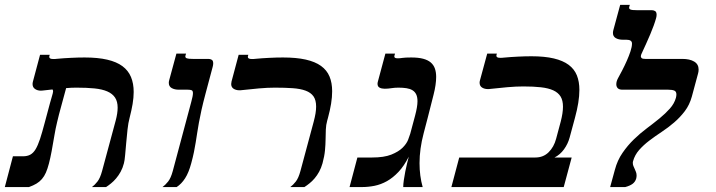

<svg xmlns="http://www.w3.org/2000/svg" viewBox="-42 -757 2897 777"><path d="M459.5 -96.2Q454.6 -77.1 446.3 -62Q438 -46.9 428 -35.2Q418 -23.4 407.5 -14.9Q397 -6.3 387.2 0H330.1Q341.3 -8.3 352.3 -22.2Q363.3 -36.1 371.1 -64.9L426.3 -269.5Q434.1 -298.8 434.1 -321.3Q434.1 -346.2 423.6 -362.1Q413.1 -377.9 392.3 -387Q371.6 -396 340.3 -399.2Q309.1 -402.3 267.6 -402.3Q257.8 -402.3 247.3 -401.9Q236.8 -401.4 225.6 -400.4L206.5 -330.1Q200.7 -309.6 196.5 -293Q192.4 -276.4 189 -262.2Q185.5 -248 183.1 -235.8Q180.7 -223.6 178.7 -211.9Q172.4 -173.8 167 -145.3Q161.6 -116.7 156 -95.2Q150.4 -73.7 143.8 -58.6Q137.2 -43.5 127.7 -32.5Q118.2 -21.5 105.5 -13.9Q92.8 -6.3 75.2 0H-22.5L10.3 -124.5H50.8Q68.4 -124.5 80.6 -131.1Q92.8 -137.7 102.1 -153.1Q111.3 -168.5 119.9 -194.3Q128.4 -220.2 138.7 -259.3L160.2 -339.4Q165 -357.4 168.7 -369.1Q172.4 -380.9 172.9 -387.7Q172.9 -391.6 170.4 -395L130.9 -390.6Q128.4 -390.1 123.5 -390.1Q109.4 -390.1 99.6 -397Q89.8 -403.8 89.8 -417Q89.8 -421.4 91.3 -427.2L120.1 -535.2H159.2L157.7 -529.8Q157.2 -528.8 157.2 -526.9Q157.2 -522.9 160.9 -520.5Q164.6 -518.1 174.8 -518.1Q177.7 -518.1 181.2 -518.3Q184.6 -518.6 188.5 -519Q214.8 -521.5 244.4 -522.9Q273.9 -524.4 300.3 -524.4Q354 -524.4 391.8 -515.6Q429.7 -506.8 453.4 -489.3Q477.1 -471.7 488 -445.6Q499 -419.4 499 -384.8Q499 -361.8 494.6 -335.9Q490.2 -310.1 482.4 -279.8Q477.1 -260.3 474.1 -233.2Q471.2 -206.1 468.8 -179.2Q466.3 -152.3 464.4 -129.6Q462.4 -106.9 459.5 -96.2Z M731.9 -96.2Q721.7 -58.1 707 -35.4Q692.4 -12.7 672.9 0H615.7Q627 -8.3 638.2 -22.2Q649.4 -36.1 657.2 -64.9L731.9 -344.2Q735.4 -356.9 737.1 -365.7Q738.8 -374.5 738.8 -379.9Q738.8 -389.6 733.6 -391.8Q728.5 -394 717.8 -394H682.1Q664.6 -394 652.8 -400.6Q641.1 -407.2 641.1 -421.9Q641.1 -426.3 642.6 -432.1L671.9 -540H710.9L708.5 -531.7Q708 -530.8 708 -528.3Q708 -523.4 714.1 -521Q720.2 -518.6 738.8 -518.6H801.8Q809.1 -518.6 814.9 -515.1Q820.8 -511.7 820.8 -500.5Q820.8 -494.1 818.8 -486.8L790 -378.9Q779.8 -340.8 773.4 -312Q767.1 -283.2 762.9 -260.3Q758.8 -237.3 755.9 -218.3Q752.9 -199.2 750 -180.7Q747.1 -162.1 742.9 -141.8Q738.8 -121.6 731.9 -96.2Z M1282.2 -269Q1277.3 -251.5 1276.6 -232.9Q1275.9 -214.4 1275.6 -193.6Q1275.4 -172.9 1273.2 -148.9Q1271 -125 1263.2 -96.2Q1257.8 -77.1 1249.5 -62Q1241.2 -46.9 1231.2 -35.2Q1221.2 -23.4 1210.4 -14.9Q1199.7 -6.3 1189.9 0H1132.8Q1144 -8.3 1155 -22.2Q1166 -36.1 1173.8 -64.9L1227.5 -264.6Q1232.4 -283.2 1234.9 -298.1Q1237.3 -313 1237.3 -325.7Q1237.3 -352.1 1226.6 -367.2Q1215.8 -382.3 1194.8 -390.1Q1173.8 -397.9 1142.6 -400.1Q1111.3 -402.3 1070.3 -402.3Q1041 -402.3 1005.6 -399.2Q970.2 -396 935.1 -392.1Q932.6 -391.6 930.9 -391.6Q929.2 -391.6 927.2 -391.6Q913.1 -391.6 903.3 -397.9Q893.6 -404.3 893.6 -417Q893.6 -421.4 895 -427.2L923.8 -535.2H962.9L961.4 -529.8Q960.9 -528.8 960.9 -526.9Q960.9 -522.9 964.6 -520.5Q968.3 -518.1 978.5 -518.1Q981.4 -518.1 984.9 -518.3Q988.3 -518.6 992.2 -519Q1018.6 -521.5 1047.6 -522.9Q1076.7 -524.4 1103 -524.4Q1157.2 -524.4 1195.3 -515.9Q1233.4 -507.3 1257.1 -490.2Q1280.8 -473.1 1291.5 -447.5Q1302.2 -421.9 1302.2 -387.7Q1302.2 -364.3 1297.9 -337.4Q1293.5 -310.5 1285.2 -279.8Z M1514.6 -397.9Q1502.4 -397.9 1494.1 -402.3Q1485.8 -406.7 1485.8 -418Q1485.8 -421.9 1487.3 -427.2L1517.6 -540H1556.6L1554.2 -531.7Q1553.7 -530.8 1553.7 -528.8Q1553.7 -524.9 1556.9 -522.9Q1560.1 -521 1568.4 -521Q1575.7 -521 1586.7 -522.7Q1597.7 -524.4 1622.1 -524.4Q1650.9 -524.4 1670.2 -519.3Q1689.5 -514.2 1701.2 -504.2Q1712.9 -494.1 1718 -479.5Q1723.1 -464.8 1723.1 -445.8Q1723.1 -415 1712.6 -373.8Q1702.1 -332.5 1689 -280.8L1672.4 -217.3Q1655.8 -154.3 1655.8 -96.7Q1655.8 -44.9 1668.5 0H1589.8Q1589.8 -11.7 1592.3 -28.6Q1594.7 -45.4 1598.1 -62.7Q1601.6 -80.1 1605.5 -96.2Q1609.4 -112.3 1612.3 -123Q1593.3 -85.4 1570.8 -61.5Q1548.3 -37.6 1523.9 -23.9Q1499.5 -10.3 1473.9 -5.1Q1448.2 0 1422.9 0H1372.6L1404.3 -119.6H1463.9Q1512.2 -119.6 1541.5 -131.3Q1570.8 -143.1 1586.9 -158.9Q1603 -174.8 1609.4 -190.9Q1615.7 -207 1618.2 -215.8L1637.7 -288.6Q1647.5 -325.2 1647.5 -347.2Q1647.5 -364.3 1642.3 -375Q1637.2 -385.7 1627.2 -391.8Q1617.2 -397.9 1602.8 -400.1Q1588.4 -402.3 1570.3 -402.3Q1555.2 -402.3 1541.7 -400.1Q1528.3 -397.9 1514.6 -397.9Z M1998 -523.9Q2024.4 -526.4 2053.5 -527.8Q2082.5 -529.3 2108.9 -529.3Q2162.1 -529.3 2199.2 -520.5Q2236.3 -511.7 2259.3 -494.6Q2282.2 -477.5 2292.5 -452.1Q2302.7 -426.8 2302.7 -393.1Q2302.7 -368.7 2298.1 -340.3Q2293.5 -312 2284.7 -279.8L2263.2 -200.2Q2256.3 -174.8 2240.5 -152.8Q2224.6 -130.9 2202.1 -119.6H2271.5L2239.3 0H1784.7L1816.4 -119.6H2124.5Q2156.7 -119.6 2178.2 -140.9Q2199.7 -162.1 2208.5 -195.3L2227.1 -264.6Q2236.3 -299.8 2236.3 -325.2Q2236.3 -350.6 2226.6 -366.5Q2216.8 -382.3 2197 -391.4Q2177.2 -400.4 2147 -403.8Q2116.7 -407.2 2076.2 -407.2Q2046.9 -407.2 2011.2 -404.1Q1975.6 -400.9 1940.4 -397Q1938.5 -396.5 1936.5 -396.5Q1934.6 -396.5 1932.6 -396.5Q1918.5 -396.5 1908.7 -402.8Q1898.9 -409.2 1898.9 -422.4Q1898.9 -426.8 1900.4 -432.1L1929.7 -540H1968.8L1967.3 -534.7Q1966.8 -533.2 1966.8 -531.2Q1966.8 -527.3 1970.5 -525.1Q1974.1 -522.9 1984.4 -522.9Q1986.8 -522.9 1990.5 -523.2Q1994.1 -523.4 1998 -523.9Z M2532.7 -34.7Q2528.8 -21 2517.8 -12.9Q2506.8 -4.9 2488.3 0H2427.2L2446.3 -69.8Q2456.5 -108.4 2477.3 -138.4Q2498 -168.5 2523.2 -192.9Q2548.3 -217.3 2575.7 -237.8Q2603 -258.3 2627 -277.8Q2650.9 -297.4 2668.9 -317.6Q2687 -337.9 2693.4 -361.3Q2695.3 -368.7 2695.3 -375Q2695.3 -386.7 2686.8 -390.4Q2678.2 -394 2662.6 -394H2477.1Q2463.9 -394 2458 -400.1Q2452.1 -406.2 2452.1 -416Q2452.1 -427.7 2459 -440.4Q2466.3 -453.6 2476.1 -472.4Q2485.8 -491.2 2494.6 -511Q2503.4 -530.8 2509.5 -549.3Q2515.6 -567.9 2515.6 -580.6Q2515.6 -596.2 2493.2 -596.2H2479Q2461.4 -596.2 2450 -602.8Q2438.5 -609.4 2438.5 -623.5Q2438.5 -628.4 2439.9 -634.3L2467.8 -737.3H2506.8L2504.4 -729Q2503.9 -728 2503.9 -725.6Q2503.9 -720.7 2510 -718.3Q2516.1 -715.8 2534.7 -715.8H2595.7Q2603 -715.8 2609.1 -712.2Q2615.2 -708.5 2615.2 -697.3Q2615.2 -691.4 2613.3 -684.1Q2605.5 -655.8 2589.6 -618.4Q2573.7 -581.1 2554.7 -540.5Q2553.7 -538.1 2552.5 -535.2Q2551.3 -532.2 2551.3 -529.3Q2551.3 -524.9 2554.9 -521.7Q2558.6 -518.6 2569.3 -518.6H2719.2Q2749.5 -518.6 2767.3 -507.8Q2785.2 -497.1 2785.2 -475.6Q2785.2 -467.8 2783.2 -460.4L2757.8 -366.2Q2748.5 -332.5 2729.5 -307.4Q2710.4 -282.2 2686.3 -261.5Q2662.1 -240.7 2635.5 -223.1Q2608.9 -205.6 2585.4 -187.7Q2562 -169.9 2544.4 -149.9Q2526.9 -129.9 2520 -105Q2519 -102.5 2519 -100.8Q2519 -99.1 2519 -96.7Q2519 -90.3 2521.5 -84.7Q2523.9 -79.1 2526.6 -73.2Q2529.3 -67.4 2531.7 -61Q2534.2 -54.7 2534.2 -46.9Q2534.2 -41 2532.7 -34.7Z"/></svg>

Font: Arian AMU Serif
Style: Bold Italic
Weight: 700
Italic angle: -15°
Designer: Ruben Hakobyan (Tarumian)
Foundry: Ruben Hakobyan (Tarumian)
Version: Version 1.002